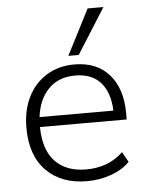

<svg xmlns="http://www.w3.org/2000/svg" viewBox="-54 -795 650 847"><g transform="rotate(-5 271.5 -371.5)"><path d="M298 8Q184 8 117.5 -59.5Q51 -127 51 -249Q51 -328 80.5 -386.5Q110 -445 163 -477.5Q216 -510 286 -510Q385 -510 440 -447Q495 -384 495 -276V-248H111Q112 -147 161 -95.5Q210 -44 299 -44Q344 -44 384.5 -58Q425 -72 462 -106L487 -61Q455 -28 404 -10Q353 8 298 8ZM285 -461Q211 -461 166.5 -415Q122 -369 113 -292H440Q437 -372 398 -416.5Q359 -461 285 -461ZM263 -550 366 -751H436L309 -550Z"/></g></svg>

Font: Mulish Light
Style: Regular
Weight: 300
Designer: Vernon Adams
Foundry: Vernon Adams
Version: Version 3.603; ttfautohint (v1.8.3)